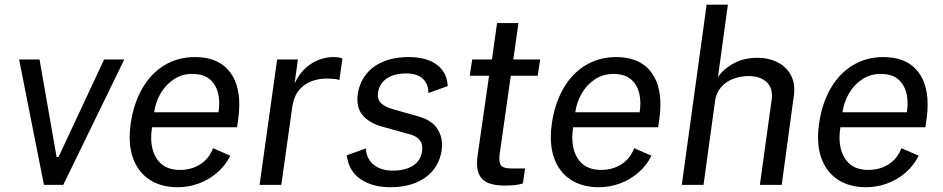

<svg xmlns="http://www.w3.org/2000/svg" viewBox="-20 -774 3950 804"><path d="M60 -525H145.5L217 -116.5H225L416 -525H500.5L245 0H164Z M796.5 -535Q887 -535 934.5 -482.5Q982 -430 982 -336Q982 -307.5 977.5 -275L972.5 -241H616.5Q613 -215.5 613 -199Q613 -137 643.5 -99.8Q674 -62.5 733.5 -62.5Q782 -62.5 819 -86.2Q856 -110 872 -153.5L944.5 -122Q923.5 -80 888.5 -50.2Q853.5 -20.5 811 -5.2Q768.5 10 724 10Q662.5 10 617.2 -15Q572 -40 547.5 -87.5Q523 -135 523 -200.5Q523 -227.5 527.5 -257.5Q539.5 -340.5 575.5 -403.2Q611.5 -466 668.2 -500.5Q725 -535 796.5 -535ZM895 -304Q898 -323 898 -340.5Q898 -397.5 869.8 -431Q841.5 -464.5 785.5 -464.5Q741.5 -464.5 707.2 -441.5Q673 -418.5 652 -381.8Q631 -345 625.5 -304Z M1140.5 -525H1227.5L1213.5 -424Q1238.5 -478.5 1282.8 -506.8Q1327 -535 1377 -535Q1403 -535 1414 -528.5L1401 -438Q1395.5 -441.5 1385 -443Q1374.5 -444.5 1365 -444.5Q1359.5 -445 1349 -445Q1291 -445 1251.8 -415.5Q1212.5 -386 1204 -327L1158 0H1067Z M1624.5 -59.5Q1676.5 -59.5 1709 -80Q1741.5 -100.5 1747.5 -141Q1748.5 -150 1748.5 -153.5Q1748.5 -176.5 1734.2 -191.2Q1720 -206 1691 -213L1592 -240.5Q1536.5 -254 1506.5 -282.8Q1476.5 -311.5 1476.5 -358Q1476.5 -368 1478 -378.5Q1484.5 -425 1511 -460.2Q1537.5 -495.5 1583.2 -515.2Q1629 -535 1691 -535Q1765 -535 1808.2 -503.8Q1851.5 -472.5 1855 -413.5L1774 -384.5Q1774 -423 1750 -444.8Q1726 -466.5 1681 -466.5Q1631.5 -466.5 1599.8 -445.5Q1568 -424.5 1562.5 -384Q1562 -381 1562 -375Q1562 -352 1580.2 -337.8Q1598.5 -323.5 1636.5 -313.5L1732 -286.5Q1785 -271.5 1808 -239.5Q1831 -207.5 1831 -168Q1831 -156.5 1829.5 -146Q1823 -98 1795 -62.8Q1767 -27.5 1721 -8.8Q1675 10 1615 10Q1540 10 1490.2 -23.5Q1440.5 -57 1432 -123.5L1512 -152.5Q1515 -107.5 1545.5 -83.5Q1576 -59.5 1624.5 -59.5Z M1977.5 -89.5Q1977.5 -106.5 1980.5 -126.5L2028 -457H1947L1957.5 -525H2040L2061.5 -677.5H2151L2129.5 -525H2242L2231.5 -457H2119L2073 -133.5Q2071 -121 2071 -109.5Q2071 -84.5 2083 -76.5Q2095 -68.5 2124.5 -68.5H2179L2169.5 -6Q2146 3 2094.5 3Q2031 3 2004.2 -19.8Q1977.5 -42.5 1977.5 -89.5Z M2560 -535Q2650.5 -535 2698 -482.5Q2745.5 -430 2745.5 -336Q2745.5 -307.5 2741 -275L2736 -241H2380Q2376.5 -215.5 2376.5 -199Q2376.5 -137 2407 -99.8Q2437.5 -62.5 2497 -62.5Q2545.5 -62.5 2582.5 -86.2Q2619.5 -110 2635.5 -153.5L2708 -122Q2687 -80 2652 -50.2Q2617 -20.5 2574.5 -5.2Q2532 10 2487.5 10Q2426 10 2380.8 -15Q2335.5 -40 2311 -87.5Q2286.5 -135 2286.5 -200.5Q2286.5 -227.5 2291 -257.5Q2303 -340.5 2339 -403.2Q2375 -466 2431.8 -500.5Q2488.5 -535 2560 -535ZM2658.5 -304Q2661.5 -323 2661.5 -340.5Q2661.5 -397.5 2633.2 -431Q2605 -464.5 2549 -464.5Q2505 -464.5 2470.8 -441.5Q2436.5 -418.5 2415.5 -381.8Q2394.5 -345 2389 -304Z M2939 -754.5H3028L2986.5 -451.5Q3011.5 -487 3053.8 -509.5Q3096 -532 3152.5 -532Q3196.5 -532 3231.5 -515.5Q3266.5 -499 3286.2 -468.8Q3306 -438.5 3306 -399Q3306 -388 3304.5 -376L3253.5 0H3162L3211.5 -358Q3212.5 -363.5 3212.5 -374Q3212.5 -412 3186 -433.8Q3159.5 -455.5 3115 -455.5Q3080.5 -455.5 3050 -443.8Q3019.5 -432 2999.2 -408.5Q2979 -385 2974.5 -352L2926 0H2835Z M3679 -535Q3769.5 -535 3817 -482.5Q3864.5 -430 3864.5 -336Q3864.5 -307.5 3860 -275L3855 -241H3499Q3495.5 -215.5 3495.5 -199Q3495.5 -137 3526 -99.8Q3556.5 -62.5 3616 -62.5Q3664.5 -62.5 3701.5 -86.2Q3738.5 -110 3754.5 -153.5L3827 -122Q3806 -80 3771 -50.2Q3736 -20.5 3693.5 -5.2Q3651 10 3606.5 10Q3545 10 3499.8 -15Q3454.5 -40 3430 -87.5Q3405.5 -135 3405.5 -200.5Q3405.5 -227.5 3410 -257.5Q3422 -340.5 3458 -403.2Q3494 -466 3550.8 -500.5Q3607.5 -535 3679 -535ZM3777.5 -304Q3780.5 -323 3780.5 -340.5Q3780.5 -397.5 3752.2 -431Q3724 -464.5 3668 -464.5Q3624 -464.5 3589.8 -441.5Q3555.5 -418.5 3534.5 -381.8Q3513.5 -345 3508 -304Z"/></svg>

Font: 1883 Sans
Style: Italic
Weight: 400
Italic angle: -8°
Designer: 1883 Sans project is a fork of Public Sans.
Version: Version 1.009